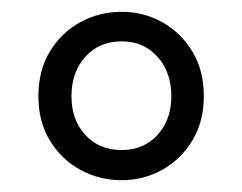

<svg xmlns="http://www.w3.org/2000/svg" viewBox="-20 -785 410 325"><path d="M186 -480Q148 -480 116 -497.5Q84 -515 64.5 -547Q45 -579 45 -622Q45 -666 64.5 -698Q84 -730 116 -747.5Q148 -765 186 -765Q223 -765 254.5 -747.5Q286 -730 305.5 -698Q325 -666 325 -622Q325 -579 305.5 -547Q286 -515 254.5 -497.5Q223 -480 186 -480ZM186 -531Q223 -531 246.5 -556.5Q270 -582 270 -622Q270 -663 246.5 -689Q223 -715 186 -715Q148 -715 124.5 -689Q101 -663 101 -622Q101 -582 124.5 -556.5Q148 -531 186 -531Z"/></svg>

Font: Noto Sans KR Thin
Style: Regular
Weight: 400
Version: Version 2.004-H2;hotconv 1.0.118;makeotfexe 2.5.65603